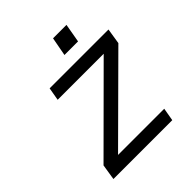

<svg xmlns="http://www.w3.org/2000/svg" viewBox="-183 -765 879 879"><g transform="rotate(-45 256.0 -325.5)"><path d="M304 -651H391L375 -560H287ZM131 -500H512L500 -424L137 -63H436L425 0H44L56 -76L418 -437H120Z"/></g></svg>

Font: Overused Grotesk
Style: Italic
Weight: 400
Italic angle: -10°
Version: Version 0.003